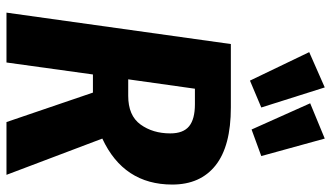

<svg xmlns="http://www.w3.org/2000/svg" viewBox="-235 -788 1023 593"><g transform="rotate(90 276.5 -491.5)"><path d="M408 -296 520 0H357L266 -267H210L173 0H19L116 -693H312Q431 -693 490.5 -646Q550 -599 550 -512Q550 -362 408 -296ZM225 -376H276Q337 -376 364.5 -414Q392 -452 392 -506Q392 -546 370 -564Q348 -582 302 -582H254ZM250 -983 312 -787 229 -752 141 -935ZM408 -983 462 -787 380 -757 299 -938Z"/></g></svg>

Font: Fira Sans Condensed
Style: Bold Italic
Weight: 700
Width: 3
Italic angle: -8°
Designer: Carrois Corporate & Edenspiekermann AG
Foundry: Carrois Corporate GbR & Edenspiekermann AG
Version: Version 4.203